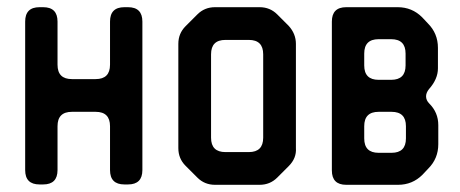

<svg xmlns="http://www.w3.org/2000/svg" viewBox="-20 -505 1279 534"><path d="M50 -32Q50 8 90 8H100Q140 8 140 -32V-154Q140 -194 180 -194H246Q286 -194 286 -154V-32Q286 8 326 8H336Q376 8 376 -32V-445Q376 -485 336 -485H326Q286 -485 286 -445V-325Q286 -285 246 -285H180Q140 -285 140 -325V-445Q140 -485 100 -485H90Q50 -485 50 -445Z M529 -11Q549 9 578 9H702Q731 9 751 -11L783 -43Q805 -65 803 -93V-383Q803 -411 783 -433L751 -465Q731 -485 702 -485H578Q549 -485 529 -465L496 -432Q476 -412 476 -383V-93Q476 -64 496 -44ZM567 -122V-354Q567 -394 607 -394H672Q712 -394 712 -354V-122Q712 -82 672 -82H607Q567 -82 567 -122Z M943 9H1087Q1127 9 1155 -19L1171 -36Q1199 -64 1199 -104V-157Q1199 -192 1174 -217Q1165 -226 1165 -237Q1165 -247 1173 -257Q1198 -285 1198 -315V-372Q1198 -412 1170 -440L1154 -457Q1126 -485 1086 -485H943Q903 -485 903 -445V-31Q903 9 943 9ZM993 -323V-356Q993 -396 1033 -396H1068Q1108 -396 1108 -356V-323Q1108 -283 1068 -283H1033Q993 -283 993 -323ZM993 -120V-154Q993 -194 1033 -194H1069Q1109 -194 1109 -154V-120Q1109 -80 1069 -80H1033Q993 -80 993 -120Z"/></svg>

Font: WD-XL Lubrifont TC
Style: Regular
Weight: 400
Designer: [WD-XL Lubrifont] Copyright 2020-2022 (c) NightFurySL2001, Skr-ZERO; [ZCOOL QingKe HuangYou] Copyright 2018-2022 (c) The
Version: Version 2.001;hotconv 1.1.1;makeotfexe 2.6.0